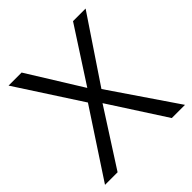

<svg xmlns="http://www.w3.org/2000/svg" viewBox="-174 -752 874 874"><g transform="rotate(-45 263.0 -315.0)"><path d="M99 -630 261 -369 430 -630H511L303 -320L521 0H436L261 -271L87 0H6L216 -320L15 -630Z"/></g></svg>

Font: Mukta Vaani Light
Style: Regular
Weight: 300
Designer: Noopur Datye, Girish Dalvi, Yashodeep Gholap, Pallavi Karambelkar
Foundry: Ek Type
Version: Version 2.538;PS 1.000;hotconv 16.6.51;makeotf.lib2.5.65220;